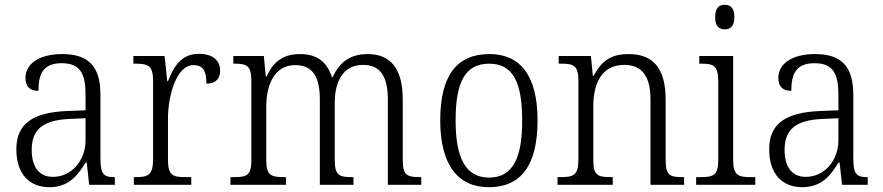

<svg xmlns="http://www.w3.org/2000/svg" viewBox="-20 -769 3674 799"><path d="M185 10C267 10 304 -40 336 -92H341L351 0H458V-32H454C410 -32 398 -46 398 -111V-375C398 -493 348 -544 239 -544C142 -544 86 -503 86 -445C86 -408 105 -391 140 -391C140 -462 160 -506 237 -506C320 -506 336 -454 336 -372V-310L259 -307C116 -301 48 -254 48 -148C48 -40 107 10 185 10ZM200 -33C139 -33 112 -79 112 -145C112 -224 151 -269 269 -274L336 -277V-185C336 -103 280 -33 200 -33Z M537 0H776V-32H751C701 -32 679 -38 679 -103V-275C679 -373 715 -498 785 -498C825 -498 839 -474 839 -421C880 -421 896 -444 896 -475C896 -517 866 -545 808 -545C732 -545 702 -489 679 -431H676L665 -536H535V-504H542C596 -504 617 -497 617 -433V-106C617 -39 595 -32 545 -32H537Z M939 0H1170V-32H1163C1109 -32 1088 -38 1088 -103V-326C1088 -417 1123 -498 1208 -498C1283 -498 1311 -448 1311 -354V0H1451V-32H1444C1391 -32 1373 -39 1373 -105V-341C1373 -426 1405 -499 1491 -499C1566 -499 1594 -446 1594 -354V0H1733V-32H1728C1674 -32 1656 -39 1656 -104V-355C1656 -484 1605 -544 1510 -544C1443 -544 1394 -515 1365 -448H1361C1341 -512 1298 -544 1229 -544C1167 -544 1120 -520 1090 -451H1086L1078 -536H951V-504H957C1007 -504 1026 -496 1026 -432V-105C1026 -39 1008 -32 954 -32H939Z M2014 10C2147 10 2217 -79 2217 -268C2217 -456 2144 -544 2017 -544C1881 -544 1812 -455 1812 -268C1812 -80 1888 10 2014 10ZM2015 -30C1917 -30 1876 -113 1876 -268C1876 -425 1914 -504 2016 -504C2115 -504 2153 -426 2153 -268C2153 -116 2117 -30 2015 -30Z M2300 0H2530V-32H2522C2469 -32 2449 -38 2449 -102V-326C2449 -421 2483 -499 2578 -499C2658 -499 2687 -443 2687 -354V0H2827V-32H2820C2767 -32 2750 -39 2750 -105V-354C2750 -485 2698 -544 2596 -544C2531 -544 2486 -522 2451 -454H2447L2439 -536H2305V-504H2316C2366 -504 2387 -497 2387 -433V-105C2387 -39 2366 -32 2312 -32H2300Z M2996 -647C3019 -647 3036 -659 3036 -698C3036 -737 3019 -749 2996 -749C2973 -749 2956 -737 2956 -698C2956 -659 2973 -647 2996 -647ZM2877 0H3123V-32H3105C3051 -32 3031 -39 3031 -105V-536H2890V-504H2899C2949 -504 2969 -496 2969 -431V-103C2969 -39 2949 -32 2895 -32H2877Z M3318 10C3400 10 3437 -40 3469 -92H3474L3484 0H3591V-32H3587C3543 -32 3531 -46 3531 -111V-375C3531 -493 3481 -544 3372 -544C3275 -544 3219 -503 3219 -445C3219 -408 3238 -391 3273 -391C3273 -462 3293 -506 3370 -506C3453 -506 3469 -454 3469 -372V-310L3392 -307C3249 -301 3181 -254 3181 -148C3181 -40 3240 10 3318 10ZM3333 -33C3272 -33 3245 -79 3245 -145C3245 -224 3284 -269 3402 -274L3469 -277V-185C3469 -103 3413 -33 3333 -33Z"/></svg>

Font: Noto Serif Khmer SemiCondensed Light
Style: Regular
Weight: 300
Width: 4
Designer: Danh Hong and the Monotype Design Team
Foundry: Monotype Imaging Inc.
Version: Version 2.004